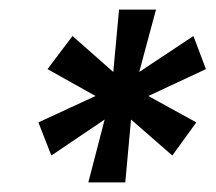

<svg xmlns="http://www.w3.org/2000/svg" viewBox="-20 -707 449 400"><path d="M164 -327 198 -458 87 -383 60 -452 179 -507 79 -563 131 -632 216 -557 228 -687H305L270 -557L383 -632L409 -563L289 -507L389 -452L339 -383L253 -458L241 -327Z"/></svg>

Font: Archivo Condensed
Style: Bold Italic
Weight: 700
Width: 3
Italic angle: -10°
Designer: Hector Gatti
Foundry: Omnibus-Type
Version: Version 2.001